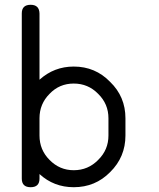

<svg xmlns="http://www.w3.org/2000/svg" viewBox="-20 -782 665 802"><path d="M504 -288C504 -348 482.7 -398.7 440 -440C398.7 -482.7 348 -504 288 -504C233.3 -504 185.7 -485.7 145 -449V-726C144.3 -750 132 -762 108 -762C83.3 -762 71 -750 71 -726V-422V-359V-36C71 -12 83.3 0 108 0C132.7 0 145 -12 145 -36V-55C185 -18.3 232.7 0 288 0C348 0 398.7 -21 440 -63C482.7 -105 504 -156 504 -216ZM288 -433C328 -433 362 -418.7 390 -390C418.7 -362 433 -328 433 -288V-216C433 -176 418.7 -142 390 -114C362 -85.3 328 -71 288 -71C248.7 -71 215 -85.3 187 -114C159 -142 145 -176 145 -216V-288C145 -328 159 -362 187 -390C214.3 -418.7 248 -433 288 -433Z"/></svg>

Font: Semi-Coder
Style: Regular
Weight: 400
Version: 0.1000